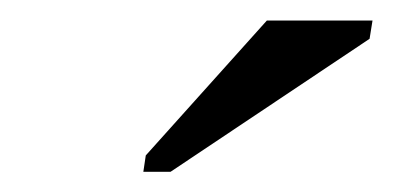

<svg xmlns="http://www.w3.org/2000/svg" viewBox="-20 -715 387 189"><path d="M121.1 -545.9 123.5 -562 242.7 -694.8H346.7L343.8 -676.8L147.9 -545.9Z"/></svg>

Font: Liberation Serif
Style: Italic
Weight: 400
Italic angle: -16.333°
Designer: Steve Matteson
Foundry: Ascender Corporation
Version: Version 2.1.5